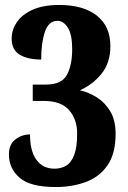

<svg xmlns="http://www.w3.org/2000/svg" viewBox="-20 -744 515 774"><path d="M205 10Q102 10 59 -27.5Q16 -65 16 -121Q16 -162 42 -182Q68 -202 101 -202Q101 -135 127 -99.5Q153 -64 200 -64Q226 -64 246.5 -76Q267 -88 279 -119Q291 -150 291 -205Q291 -263 258.5 -300Q226 -337 158 -337H112V-403H165Q229 -403 250 -442.5Q271 -482 271 -546Q271 -605 253.5 -632.5Q236 -660 212 -660Q176 -660 161 -615.5Q146 -571 146 -504Q92 -504 59.5 -523.5Q27 -543 27 -589Q27 -623 47.5 -654Q68 -685 111 -704.5Q154 -724 219 -724Q316 -724 370.5 -681Q425 -638 425 -558Q425 -491 389.5 -447Q354 -403 302 -380Q338 -372 371 -351Q404 -330 425 -294.5Q446 -259 446 -204Q446 -124 413 -77Q380 -30 325 -10Q270 10 205 10Z"/></svg>

Font: Noto Serif Sinhala ExtraCondensed Black
Style: Regular
Weight: 900
Width: 2
Designer: Jelle Bosma - Monotype Design Team
Foundry: Monotype Imaging Inc.
Version: Version 2.007; ttfautohint (v1.8.4.7-5d5b)